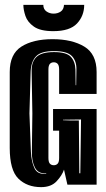

<svg xmlns="http://www.w3.org/2000/svg" viewBox="-20 -759 435 789"><path d="M149 10Q91 10 55.5 -25Q20 -60 20 -151V-463Q20 -537 68 -567.5Q116 -598 196 -598Q276 -598 326.5 -567.5Q377 -537 377 -463V-373H223V-473Q223 -490 217 -496.5Q211 -503 201 -503Q191 -503 185 -496.5Q179 -490 179 -473V-110Q179 -93 185 -86.5Q191 -80 201 -80Q211 -80 217 -86.5Q223 -93 223 -110V-222H198V-311H377V0H257L243 -62Q235 -38 212.5 -14Q190 10 149 10ZM170 -45V-47Q137 -44 123.5 -70.5Q110 -97 111 -138L113 -293L110 -466Q109 -504 129.5 -524.5Q150 -545 202 -545Q253 -545 271 -525.5Q289 -506 290 -473L291 -409H293L294 -473Q295 -508 275.5 -528.5Q256 -549 202 -549Q148 -549 128 -527.5Q108 -506 106 -466L101 -293L107 -135Q109 -95 121.5 -68Q134 -41 170 -45ZM306 -47H310L313 -268L239 -267V-265L268 -264H304ZM199 -631Q146 -631 119.5 -649.5Q93 -668 84.5 -693.5Q76 -719 76 -739H158Q158 -721 171 -712Q184 -703 200 -703Q217 -703 229.5 -711.5Q242 -720 243 -739H326Q326 -694 296.5 -662.5Q267 -631 199 -631Z"/></svg>

Font: Alumni Sans Inline One
Style: Regular
Weight: 400
Designer: Robert E. Leuschke
Foundry: Robert E. Leuschke
Version: Version 1.100; ttfautohint (v1.8.3)